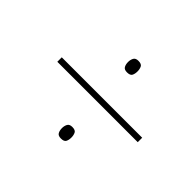

<svg xmlns="http://www.w3.org/2000/svg" viewBox="-98 -719 731 731"><g transform="rotate(45 268.0 -353.0)"><path d="M287 -500Q272 -500 267 -509Q262 -518 262 -531Q262 -543 267 -552.5Q272 -562 287 -562Q304 -562 308.5 -552.5Q313 -543 313 -531Q313 -518 308.5 -509Q304 -500 287 -500ZM71 -341V-365H504V-341ZM287 -144Q272 -144 267 -153Q262 -162 262 -175Q262 -187 267 -196.5Q272 -206 287 -206Q304 -206 308.5 -196.5Q313 -187 313 -175Q313 -162 308.5 -153Q304 -144 287 -144Z"/></g></svg>

Font: Noto Sans Disp Thin
Style: Italic
Weight: 100
Italic angle: -12°
Designer: Monotype Design Team
Foundry: Monotype Imaging Inc.
Version: Version 2.000;GOOG;noto-source:20170915:90ef993387c0